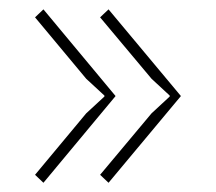

<svg xmlns="http://www.w3.org/2000/svg" viewBox="-20 -461 463 412"><path d="M73.2 -440.9 228 -254.9 73.2 -68.8 55.2 -85.9 165 -217.8 204.1 -253.9V-255.9L165 -292L55.2 -423.8ZM212.9 -440.9 368.2 -254.9 212.9 -68.8 194.8 -85.9 305.2 -217.8 344.2 -253.9V-255.9L305.2 -292L194.8 -423.8Z"/></svg>

Font: Sinkin Sans 100 Thin
Style: Regular
Weight: 100
Designer: Keith Bates
Foundry: K-Type
Version: Sinkin Sans (version 1.0)  by Keith Bates   •   © 2014   www